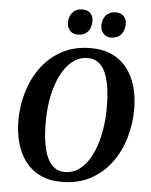

<svg xmlns="http://www.w3.org/2000/svg" viewBox="-63 -1017 850 1079"><g transform="rotate(5 362.0 -478.0)"><path d="M325 10Q254 10 202.8 -15.2Q151.5 -40.5 118.8 -84.5Q86 -128.5 70 -186Q54 -243.5 53.5 -308.5Q53 -394.5 76.8 -474Q100.5 -553.5 147.5 -616.5Q194.5 -679.5 264 -716.2Q333.5 -753 425 -753Q496.5 -753 547.8 -727.8Q599 -702.5 631.8 -658.5Q664.5 -614.5 680.2 -557.8Q696 -501 696.5 -438Q697 -351 673.5 -270.5Q650 -190 603 -127Q556 -64 486.5 -27Q417 10 325 10ZM338 -46.5Q377.5 -46.5 410 -66.8Q442.5 -87 467.2 -123.5Q492 -160 508.8 -208.2Q525.5 -256.5 534 -313.2Q542.5 -370 542 -431Q542 -494.5 534.2 -543.8Q526.5 -593 511 -627Q495.5 -661 470.8 -678.5Q446 -696 411.5 -696Q372.5 -696 340 -675.8Q307.5 -655.5 282.8 -619.2Q258 -583 241 -535Q224 -487 215.5 -431Q207 -375 207.5 -315.5Q207.5 -250.5 215.5 -200.5Q223.5 -150.5 239.5 -116.2Q255.5 -82 280 -64.2Q304.5 -46.5 338 -46.5ZM342 -822Q316 -822 299.2 -840.5Q282.5 -859 283 -887Q284 -922.5 304.2 -944Q324.5 -965.5 357 -965.5Q388.5 -965.5 404.5 -947.8Q420.5 -930 419.5 -903.5Q419 -867 399.5 -844.5Q380 -822 342 -822ZM530 -822Q504.5 -822 487.8 -840.5Q471 -859 471.5 -887Q472.5 -922.5 492.5 -944Q512.5 -965.5 545 -965.5Q576 -965.5 592.2 -947.8Q608.5 -930 607.5 -903.5Q607 -867 587.2 -844.5Q567.5 -822 530 -822Z"/></g></svg>

Font: Merriweather 20pt
Style: Bold Italic
Weight: 700
Italic angle: -7.8°
Version: Version 2.101